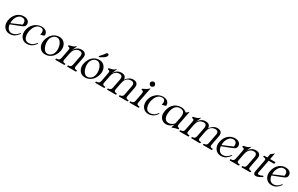

<svg xmlns="http://www.w3.org/2000/svg" viewBox="252 -2294 6136 3948"><g transform="rotate(30 3320.0 -320.0)"><path d="M393 -104Q359 -55 311.5 -22Q264 11 198 11Q135 11 92.5 -21.5Q50 -54 32.5 -107.5Q15 -161 28 -224Q39 -285 65.5 -328.5Q92 -372 126 -399Q160 -426 196.5 -438.5Q233 -451 267 -451Q312 -451 341 -439Q370 -427 386 -407.5Q402 -388 406.5 -366.5Q411 -345 407 -325Q402 -301 389.5 -287Q377 -273 350 -261Q323 -249 275 -230L53 -144L47 -167L358 -301L324 -263Q337 -295 337 -330Q337 -365 317 -389.5Q297 -414 250 -414Q208 -414 177 -390Q146 -366 127 -328.5Q108 -291 101 -250.5Q94 -210 101 -177L97 -172Q99 -133 113 -99Q127 -65 154 -44Q181 -23 221 -23Q263 -23 303 -45Q343 -67 380 -115Q384 -120 388 -118L394 -114Q398 -111 393 -104Z M600 11Q551 11 515 -10.5Q479 -32 458 -68Q437 -104 432.5 -149Q428 -194 441 -241Q461 -315 503.5 -361.5Q546 -408 597 -430Q648 -452 693 -452Q745 -452 777 -435.5Q809 -419 824 -392Q839 -365 840 -334Q841 -316 820 -311L752 -294Q750 -293 748.5 -294Q747 -295 748 -296Q748 -298 750.5 -305Q753 -312 754 -318Q759 -345 755.5 -370Q752 -395 736 -411Q720 -427 688 -427Q634 -427 598 -398Q562 -369 542 -325.5Q522 -282 513 -238Q503 -186 510 -136Q517 -86 544.5 -54Q572 -22 622 -22Q661 -22 701 -39Q741 -56 784 -115Q788 -120 792 -118L798 -114Q802 -112 797 -104Q759 -44 708.5 -16.5Q658 11 600 11Z M1034 11Q976 11 935 -20.5Q894 -52 876 -105.5Q858 -159 871 -224Q883 -286 916 -337.5Q949 -389 1000.5 -420Q1052 -451 1119 -451Q1162 -451 1196 -433Q1230 -415 1252.5 -382.5Q1275 -350 1283 -307.5Q1291 -265 1282 -216Q1270 -154 1236.5 -102.5Q1203 -51 1152 -20Q1101 11 1034 11ZM1073 -25Q1104 -25 1132 -41.5Q1160 -58 1180.5 -87.5Q1201 -117 1208 -156Q1215 -192 1211 -236.5Q1207 -281 1191 -321.5Q1175 -362 1147 -388.5Q1119 -415 1079 -415Q1033 -415 994 -379Q955 -343 944 -284Q937 -248 941.5 -203.5Q946 -159 961.5 -118.5Q977 -78 1005 -51.5Q1033 -25 1073 -25Z M1285 0Q1270 0 1273 -13L1274 -20Q1276 -33 1289 -33H1291Q1324 -33 1342.5 -47Q1361 -61 1368 -96L1407 -297Q1412 -322 1411.5 -336.5Q1411 -351 1401.5 -358.5Q1392 -366 1369 -368Q1358 -369 1360 -380L1362 -390Q1364 -399 1377 -401Q1407 -406 1446.5 -418.5Q1486 -431 1515 -461Q1520 -466 1523 -466H1524Q1526 -466 1526 -465L1472 -339Q1493 -378 1518.5 -403Q1544 -428 1575 -439.5Q1606 -451 1645 -451Q1669 -451 1691 -444.5Q1713 -438 1729.5 -422.5Q1746 -407 1752 -382Q1758 -357 1751 -319L1708 -96Q1701 -61 1714.5 -47Q1728 -33 1760 -33H1762Q1775 -33 1773 -20L1772 -13Q1769 0 1756 0H1565Q1552 0 1555 -13L1556 -20Q1558 -33 1571 -33H1574Q1598 -33 1616.5 -47Q1635 -61 1642 -96L1685 -319Q1692 -356 1677.5 -383.5Q1663 -411 1615 -411Q1586 -411 1555.5 -397.5Q1525 -384 1500.5 -349.5Q1476 -315 1464 -252L1434 -97Q1427 -62 1440 -47.5Q1453 -33 1485 -33H1488Q1501 -33 1499 -20L1498 -13Q1495 0 1480 0Z M1981 11Q1923 11 1882 -20.5Q1841 -52 1823 -105.5Q1805 -159 1818 -224Q1830 -286 1863 -337.5Q1896 -389 1947.5 -420Q1999 -451 2066 -451Q2109 -451 2143 -433Q2177 -415 2199.5 -382.5Q2222 -350 2230 -307.5Q2238 -265 2229 -216Q2217 -154 2183.5 -102.5Q2150 -51 2099 -20Q2048 11 1981 11ZM2020 -25Q2051 -25 2079 -41.5Q2107 -58 2127.5 -87.5Q2148 -117 2155 -156Q2162 -192 2158 -236.5Q2154 -281 2138 -321.5Q2122 -362 2094 -388.5Q2066 -415 2026 -415Q1980 -415 1941 -379Q1902 -343 1891 -284Q1884 -248 1888.5 -203.5Q1893 -159 1908.5 -118.5Q1924 -78 1952 -51.5Q1980 -25 2020 -25ZM2008 -509Q2039 -540 2057 -560Q2075 -580 2088 -597.5Q2101 -615 2117 -639Q2121 -646 2127.5 -648.5Q2134 -651 2142 -651Q2163 -651 2170 -641Q2177 -631 2173 -614Q2168 -589 2146.5 -569.5Q2125 -550 2095.5 -533.5Q2066 -517 2040 -501Q2037 -500 2034.5 -499Q2032 -498 2030 -499Q2026 -499 2017 -504Z M2232 0Q2217 0 2220 -13L2221 -20Q2223 -33 2236 -33H2238Q2271 -33 2289.5 -47Q2308 -61 2315 -96L2354 -297Q2359 -322 2358.5 -336.5Q2358 -351 2348.5 -358.5Q2339 -366 2316 -368Q2305 -369 2307 -380L2309 -390Q2311 -399 2324 -401Q2354 -406 2393.5 -418.5Q2433 -431 2462 -461Q2467 -466 2470 -466H2471Q2473 -466 2473 -465L2415 -332Q2436 -373 2462.5 -399.5Q2489 -426 2521 -438.5Q2553 -451 2592 -451Q2621 -451 2647 -441Q2673 -431 2688.5 -408Q2704 -385 2701 -345Q2725 -388 2771.5 -419.5Q2818 -451 2871 -451Q2895 -451 2917.5 -444.5Q2940 -438 2956 -422.5Q2972 -407 2978.5 -382Q2985 -357 2977 -319L2934 -96Q2927 -61 2940.5 -47Q2954 -33 2987 -33H2989Q3002 -33 2999 -20L2998 -13Q2995 0 2982 0H2791Q2778 0 2781 -13L2782 -20Q2785 -33 2798 -33H2801Q2825 -33 2843 -47Q2861 -61 2868 -96L2911 -319Q2916 -344 2911.5 -365Q2907 -386 2890 -398.5Q2873 -411 2842 -411Q2814 -411 2782.5 -400Q2751 -389 2724.5 -355Q2698 -321 2685 -253L2655 -96Q2648 -61 2661.5 -47Q2675 -33 2707 -33H2709Q2722 -33 2720 -20L2719 -13Q2716 0 2703 0H2512Q2499 0 2502 -13L2503 -20Q2505 -33 2518 -33H2521Q2545 -33 2563.5 -47Q2582 -61 2589 -96L2632 -319Q2639 -356 2624.5 -383.5Q2610 -411 2562 -411Q2533 -411 2502.5 -398.5Q2472 -386 2448.5 -354Q2425 -322 2414 -266L2381 -97Q2374 -62 2387 -47.5Q2400 -33 2432 -33H2435Q2448 -33 2446 -20L2445 -13Q2442 0 2427 0Z M3248 -33Q3261 -33 3259 -20L3258 -13Q3255 0 3240 0H3045Q3030 0 3033 -13L3034 -20Q3036 -33 3049 -33H3051Q3084 -33 3102.5 -47Q3121 -61 3128 -96L3161 -269Q3166 -294 3166.5 -311Q3167 -328 3158 -338.5Q3149 -349 3125 -351Q3114 -352 3117 -363L3119 -373Q3120 -378 3124 -380Q3128 -382 3134 -384Q3165 -397 3195.5 -414Q3226 -431 3255 -462Q3260 -467 3263 -467H3264Q3266 -467 3266 -466L3194 -97Q3187 -62 3200 -47.5Q3213 -33 3245 -33ZM3266 -622Q3286 -618 3301 -595Q3316 -573 3313 -554Q3309 -535 3286 -520Q3264 -505 3244 -508Q3226 -512 3210 -535Q3194 -556 3198 -576Q3202 -595 3225 -610Q3247 -625 3266 -622Z M3484 11Q3435 11 3399 -10.5Q3363 -32 3342 -68Q3321 -104 3316.5 -149Q3312 -194 3325 -241Q3345 -315 3387.5 -361.5Q3430 -408 3481 -430Q3532 -452 3577 -452Q3629 -452 3661 -435.5Q3693 -419 3708 -392Q3723 -365 3724 -334Q3725 -316 3704 -311L3636 -294Q3634 -293 3632.5 -294Q3631 -295 3632 -296Q3632 -298 3634.5 -305Q3637 -312 3638 -318Q3643 -345 3639.5 -370Q3636 -395 3620 -411Q3604 -427 3572 -427Q3518 -427 3482 -398Q3446 -369 3426 -325.5Q3406 -282 3397 -238Q3387 -186 3394 -136Q3401 -86 3428.5 -54Q3456 -22 3506 -22Q3545 -22 3585 -39Q3625 -56 3668 -115Q3672 -120 3676 -118L3682 -114Q3686 -112 3681 -104Q3643 -44 3592.5 -16.5Q3542 11 3484 11Z M4096 -243Q4115 -341 4089.5 -381Q4064 -421 3996 -421Q3946 -421 3913.5 -396.5Q3881 -372 3862.5 -334Q3844 -296 3836 -253Q3817 -153 3844.5 -95Q3872 -37 3936 -37Q3978 -37 4007.5 -53Q4037 -69 4052.5 -86Q4068 -103 4069 -105ZM4139 -123Q4133 -92 4140 -76.5Q4147 -61 4178 -57Q4189 -56 4187 -45L4185 -36Q4183 -24 4169 -24Q4156 -24 4136 -19Q4116 -14 4093.5 -6.5Q4071 1 4049 10Q4048 11 4043 11H4041Q4039 11 4039 8Q4041 2 4050 -29Q4059 -60 4070 -90H4075Q4071 -81 4058.5 -64.5Q4046 -48 4025 -30.5Q4004 -13 3974 -1Q3944 11 3905 11Q3875 11 3843.5 -1.5Q3812 -14 3787 -41Q3762 -68 3751.5 -112.5Q3741 -157 3754 -221Q3770 -303 3809 -353.5Q3848 -404 3900 -427.5Q3952 -451 4005 -451Q4090 -451 4138 -400Q4152 -408 4165.5 -420Q4179 -432 4188.5 -441.5Q4198 -451 4200 -451Q4203 -451 4202 -449Z M4230 0Q4215 0 4218 -13L4219 -20Q4221 -33 4234 -33H4236Q4269 -33 4287.5 -47Q4306 -61 4313 -96L4352 -297Q4357 -322 4356.5 -336.5Q4356 -351 4346.5 -358.5Q4337 -366 4314 -368Q4303 -369 4305 -380L4307 -390Q4309 -399 4322 -401Q4352 -406 4391.5 -418.5Q4431 -431 4460 -461Q4465 -466 4468 -466H4469Q4471 -466 4471 -465L4413 -332Q4434 -373 4460.5 -399.5Q4487 -426 4519 -438.5Q4551 -451 4590 -451Q4619 -451 4645 -441Q4671 -431 4686.5 -408Q4702 -385 4699 -345Q4723 -388 4769.5 -419.5Q4816 -451 4869 -451Q4893 -451 4915.5 -444.5Q4938 -438 4954 -422.5Q4970 -407 4976.5 -382Q4983 -357 4975 -319L4932 -96Q4925 -61 4938.5 -47Q4952 -33 4985 -33H4987Q5000 -33 4997 -20L4996 -13Q4993 0 4980 0H4789Q4776 0 4779 -13L4780 -20Q4783 -33 4796 -33H4799Q4823 -33 4841 -47Q4859 -61 4866 -96L4909 -319Q4914 -344 4909.5 -365Q4905 -386 4888 -398.5Q4871 -411 4840 -411Q4812 -411 4780.5 -400Q4749 -389 4722.5 -355Q4696 -321 4683 -253L4653 -96Q4646 -61 4659.5 -47Q4673 -33 4705 -33H4707Q4720 -33 4718 -20L4717 -13Q4714 0 4701 0H4510Q4497 0 4500 -13L4501 -20Q4503 -33 4516 -33H4519Q4543 -33 4561.5 -47Q4580 -61 4587 -96L4630 -319Q4637 -356 4622.5 -383.5Q4608 -411 4560 -411Q4531 -411 4500.5 -398.5Q4470 -386 4446.5 -354Q4423 -322 4412 -266L4379 -97Q4372 -62 4385 -47.5Q4398 -33 4430 -33H4433Q4446 -33 4444 -20L4443 -13Q4440 0 4425 0Z M5407 -104Q5373 -55 5325.5 -22Q5278 11 5212 11Q5149 11 5106.5 -21.5Q5064 -54 5046.5 -107.5Q5029 -161 5042 -224Q5053 -285 5079.5 -328.5Q5106 -372 5140 -399Q5174 -426 5210.5 -438.5Q5247 -451 5281 -451Q5326 -451 5355 -439Q5384 -427 5400 -407.5Q5416 -388 5420.5 -366.5Q5425 -345 5421 -325Q5416 -301 5403.5 -287Q5391 -273 5364 -261Q5337 -249 5289 -230L5067 -144L5061 -167L5372 -301L5338 -263Q5351 -295 5351 -330Q5351 -365 5331 -389.5Q5311 -414 5264 -414Q5222 -414 5191 -390Q5160 -366 5141 -328.5Q5122 -291 5115 -250.5Q5108 -210 5115 -177L5111 -172Q5113 -133 5127 -99Q5141 -65 5168 -44Q5195 -23 5235 -23Q5277 -23 5317 -45Q5357 -67 5394 -115Q5398 -120 5402 -118L5408 -114Q5412 -111 5407 -104Z M5424 0Q5409 0 5412 -13L5413 -20Q5415 -33 5428 -33H5430Q5463 -33 5481.5 -47Q5500 -61 5507 -96L5546 -297Q5551 -322 5550.5 -336.5Q5550 -351 5540.5 -358.5Q5531 -366 5508 -368Q5497 -369 5499 -380L5501 -390Q5503 -399 5516 -401Q5546 -406 5585.5 -418.5Q5625 -431 5654 -461Q5659 -466 5662 -466H5663Q5665 -466 5665 -465L5611 -339Q5632 -378 5657.5 -403Q5683 -428 5714 -439.5Q5745 -451 5784 -451Q5808 -451 5830 -444.5Q5852 -438 5868.5 -422.5Q5885 -407 5891 -382Q5897 -357 5890 -319L5847 -96Q5840 -61 5853.5 -47Q5867 -33 5899 -33H5901Q5914 -33 5912 -20L5911 -13Q5908 0 5895 0H5704Q5691 0 5694 -13L5695 -20Q5697 -33 5710 -33H5713Q5737 -33 5755.5 -47Q5774 -61 5781 -96L5824 -319Q5831 -356 5816.5 -383.5Q5802 -411 5754 -411Q5725 -411 5694.5 -397.5Q5664 -384 5639.5 -349.5Q5615 -315 5603 -252L5573 -97Q5566 -62 5579 -47.5Q5592 -33 5624 -33H5627Q5640 -33 5638 -20L5637 -13Q5634 0 5619 0Z M6181 -60Q6183 -56 6182 -52Q6181 -47 6174 -43L6144 -26Q6117 -11 6091 0Q6065 11 6037 11Q6017 11 6003 1Q5989 -9 5984 -27.5Q5979 -46 5984 -72L6035 -336Q6039 -355 6039.5 -371Q6040 -387 6028.5 -397Q6017 -407 5985 -407Q5972 -407 5975 -420L5976 -427Q5979 -440 5992 -440H6056L6071 -519Q6073 -528 6082 -535Q6104 -552 6117 -562Q6130 -572 6144 -588Q6145 -590 6148 -590H6150Q6151 -590 6150 -587L6122 -440H6240Q6254 -440 6251 -427L6248 -409Q6245 -396 6231 -396H6113L6052 -81Q6047 -57 6056.5 -50.5Q6066 -44 6082 -44Q6097 -44 6120 -51Q6143 -58 6159 -67Q6162 -69 6165.5 -70.5Q6169 -72 6171 -72Q6177 -72 6179 -66Z M6609 -104Q6575 -55 6527.5 -22Q6480 11 6414 11Q6351 11 6308.5 -21.5Q6266 -54 6248.5 -107.5Q6231 -161 6244 -224Q6255 -285 6281.5 -328.5Q6308 -372 6342 -399Q6376 -426 6412.5 -438.5Q6449 -451 6483 -451Q6528 -451 6557 -439Q6586 -427 6602 -407.5Q6618 -388 6622.5 -366.5Q6627 -345 6623 -325Q6618 -301 6605.5 -287Q6593 -273 6566 -261Q6539 -249 6491 -230L6269 -144L6263 -167L6574 -301L6540 -263Q6553 -295 6553 -330Q6553 -365 6533 -389.5Q6513 -414 6466 -414Q6424 -414 6393 -390Q6362 -366 6343 -328.5Q6324 -291 6317 -250.5Q6310 -210 6317 -177L6313 -172Q6315 -133 6329 -99Q6343 -65 6370 -44Q6397 -23 6437 -23Q6479 -23 6519 -45Q6559 -67 6596 -115Q6600 -120 6604 -118L6610 -114Q6614 -111 6609 -104Z"/></g></svg>

Font: Young Serif Light
Style: Italic
Weight: 300
Italic angle: -10.979°
Designer: Bastien Sozeau
Foundry: NBR — Bastien Sozeau
Version: Version 5.001